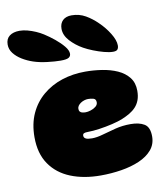

<svg xmlns="http://www.w3.org/2000/svg" viewBox="-135 -871 856 993"><g transform="rotate(-10 293.0 -375.0)"><path d="M314 46.5Q225 46.5 156.2 18.8Q87.5 -9 48.8 -65.5Q10 -122 10 -207.5Q10 -278 34.8 -331.8Q59.5 -385.5 103.2 -422.2Q147 -459 204.2 -477.8Q261.5 -496.5 326.5 -496.5Q370.5 -496.5 414.5 -489.8Q458.5 -483 495 -466.8Q531.5 -450.5 553.5 -422.5Q575.5 -394.5 575.5 -352.5Q575.5 -324.5 567.8 -303.8Q560 -283 546 -268Q532 -253 513.2 -242Q494.5 -231 472.5 -222Q450.5 -213 416.8 -205Q383 -197 348.2 -192Q313.5 -187 288 -187Q272.5 -187 266 -183.8Q259.5 -180.5 259.5 -172Q259.5 -167 261.8 -163Q264 -159 268.5 -156.5Q274 -153 282.8 -151.8Q291.5 -150.5 302.5 -150.5Q328 -150.5 360.5 -160Q393 -169.5 430.8 -179Q468.5 -188.5 510.5 -188.5Q555.5 -188.5 582.8 -172Q610 -155.5 610 -106.5Q610 -65.5 585 -36.2Q560 -7 517.8 11.2Q475.5 29.5 422.5 38Q369.5 46.5 314 46.5ZM293.5 -289Q305 -289 320.2 -293.8Q335.5 -298.5 347 -307.8Q358.5 -317 358.5 -330Q358.5 -347 345 -350.8Q331.5 -354.5 317 -354.5Q307 -354.5 296.8 -351.2Q286.5 -348 278 -342.2Q269.5 -336.5 264.2 -329Q259 -321.5 259 -313Q259 -303 263.8 -297.8Q268.5 -292.5 276.5 -290.8Q284.5 -289 293.5 -289ZM212.5 -574.5Q183.5 -574.5 142.5 -579.5Q101.5 -584.5 70.5 -595Q40.5 -605 14.5 -621Q-11.5 -637 -27.5 -657.8Q-43.5 -678.5 -43.5 -703.5Q-43.5 -733.5 -23.8 -748.5Q-4 -763.5 29 -763.5Q48.5 -763.5 70.2 -757.8Q92 -752 113.2 -742.8Q134.5 -733.5 151.5 -722.5Q177.5 -706 203.8 -684.5Q230 -663 248 -641.2Q266 -619.5 266 -601.5Q266 -588.5 255 -581.5Q244 -574.5 212.5 -574.5ZM487.5 -572.5Q468 -572.5 440.8 -579.8Q413.5 -587 385.8 -598Q358 -609 337.5 -620.5Q299.5 -642 272.2 -672Q245 -702 245 -735.5Q245 -763.5 261.5 -779.5Q278 -795.5 308 -795.5Q348 -795.5 381 -776.5Q414 -757.5 441.5 -730Q472 -701 494.5 -664.5Q517 -628 517 -601Q517 -587.5 511 -580Q505 -572.5 487.5 -572.5Z"/></g></svg>

Font: Gluten Black
Style: Regular
Weight: 900
Designer: Tyler Finck
Foundry: Etcetera Type Company
Version: Version 1.300